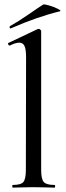

<svg xmlns="http://www.w3.org/2000/svg" viewBox="-20 -857 301 877"><path d="M38.1 -12.2Q75.2 -12.2 86.7 -25.6Q98.1 -39.1 98.1 -81.1L99.1 -595.2Q99.1 -631.3 92 -646.7Q85 -662.1 67.9 -662.1Q50.8 -662.1 24.9 -648.9H23.9Q20 -648.9 17.6 -654.1Q15.1 -659.2 19 -661.1L151.9 -724.1L157.2 -725.1Q161.1 -725.1 164.6 -721.4Q168 -717.8 168 -714.8V-81.1Q168 -39.1 179.9 -25.6Q191.9 -12.2 229 -12.2Q231.9 -12.2 231.9 -6.1Q231.9 0 229 0Q205.1 0 189.9 -1L132.8 -2L77.1 -1Q63 0 38.1 0Q36.1 0 36.1 -6.1Q36.1 -12.2 38.1 -12.2ZM28.8 -727.1Q24.9 -727.1 23.9 -731.4Q22.9 -735.8 25.9 -737.8Q62 -757.8 111.6 -792Q161.1 -826.2 176.8 -835.9Q181.6 -838.9 204.8 -832Q228 -825.2 245.1 -816.2Q262.2 -807.1 252.9 -805.2Q150.4 -780.3 30.8 -728Z"/></svg>

Font: Cormorant-Medium
Style: Regular
Weight: 500
Designer: Christian Thalmann (Catharsis Fonts)
Version: Version 3.000